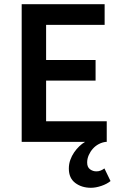

<svg xmlns="http://www.w3.org/2000/svg" viewBox="-20 -674 578 912"><path d="M412 218Q368 218 337.5 195Q307 172 307 127Q307 105 314 85.5Q321 66 332 50Q343 34 356.5 21Q370 8 384 0H83V-654H477V-556H199V-389H434V-291H199V-98H487V0H482Q465 2 449 10.5Q433 19 421 32.5Q409 46 401.5 63Q394 80 394 98Q394 120 407.5 130Q421 140 438 140Q449 140 458.5 136Q468 132 476 126L505 186Q488 200 461.5 209Q435 218 412 218Z"/></svg>

Font: Giro Semibold
Style: Regular
Weight: 600
Designer: Paul D. Hunt
Foundry: Adobe Systems Incorporated
Version: Version 1.000;PS 1.0;hotconv 1.0.88;makeotf.lib2.5.647800